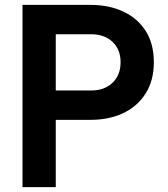

<svg xmlns="http://www.w3.org/2000/svg" viewBox="-20 -765 688 785"><path d="M72 0H208V-275H350Q426 -275 484 -302.5Q542 -330 575.5 -383Q609 -436 609 -510Q609 -586 576 -638Q543 -690 484.5 -717.5Q426 -745 350 -745H72ZM208 -395V-625H352Q407 -625 440 -594Q473 -563 473 -510Q473 -458 440 -426.5Q407 -395 352 -395Z"/></svg>

Font: Plus Jakarta Sans
Style: Bold
Weight: 700
Designer: Gumpita Rahayu
Foundry: Tokotype
Version: Version 2.004; ttfautohint (v1.8.3)